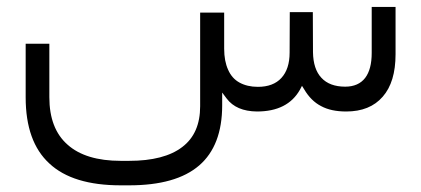

<svg xmlns="http://www.w3.org/2000/svg" viewBox="-20 -331 1250 570"><path d="M645.5 -186.5V-293.5H574.2V-15.6C574.2 38.1 556.6 78.6 521 105.5C485.4 132.8 432.6 146.5 363.3 146.5H338.4C269 146.5 216.3 130.4 180.7 98.6C144.5 66.9 126.5 20 126.5 -42.5V-201.2H56.2V-42C56.2 45.9 79.6 111.3 126.5 154.3C172.9 197.8 243.7 219.2 338.4 219.2H363.3C456.1 219.2 525.4 199.7 571.3 160.2C616.7 121.1 639.6 61.5 639.6 -18.1V-34.2V-56.2L652.8 -38.6C671.9 -13.2 701.7 -0.5 742.7 0C803.7 0 846.2 -21.5 870.6 -64.9L876.5 -76.2L883.3 -65.4C896.5 -43 913.1 -26.4 933.1 -16.1C952.6 -5.4 977.5 0 1007.8 0C1054.7 0 1090.8 -14.6 1116.2 -43.9C1141.6 -72.8 1154.3 -114.7 1154.3 -169.9V-310.5H1083.5V-173.8C1083.5 -141.6 1077.1 -116.7 1064 -99.6C1050.8 -82.5 1030.8 -73.7 1004.9 -73.7C974.1 -73.7 950.2 -82.5 934.1 -100.1C918 -117.2 909.7 -142.6 909.2 -175.8L908.7 -294.9H840.3L839.8 -174.8C839.8 -142.1 831.5 -117.2 815.4 -99.6C799.3 -82 775.9 -73.2 745.6 -73.2C724.1 -73.2 706.1 -77.6 690.9 -85.9C675.8 -94.2 664.6 -106.9 657.2 -124C649.4 -141.1 645.5 -161.6 645.5 -186.5Z"/></svg>

Font: Shabnam FD Light
Style: Regular
Weight: 300
Foundry: DejaVu fonts team - Redesigned by Saber Rastikerdar - Based on Vazir font
Version: Version 5.00;October 20, 2019;FontCreator 12.0.0.2547 64-bit